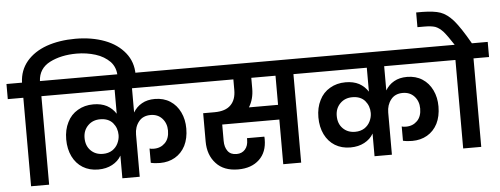

<svg xmlns="http://www.w3.org/2000/svg" viewBox="-81 -1187 3557 1366"><g transform="rotate(-5 1697.5 -504.5)"><path d="M495 -1018C495 -1018 495 -1018 495 -1018C418 -1018 349 -1007 289 -986C228 -964 181 -932 146 -891C111 -849 92 -799 90 -740C90 -740 -21 -740 -21 -740C-21 -740 -21 -632 -21 -632C-21 -632 90 -632 90 -632C90 -632 90 0 90 0C90 0 219 0 219 0C219 0 219 -632 219 -632C219 -632 330 -632 330 -632C330 -632 330 -740 330 -740C330 -740 218 -740 218 -740C218 -740 218 -740 218 -740C221 -800 250 -844 303 -871C356 -898 420 -912 495 -912C495 -912 495 -912 495 -912C542 -912 587 -905 629 -892C671 -879 705 -858 732 -831C758 -803 771 -768 771 -726C771 -726 771 -711 771 -711C771 -711 900 -711 900 -711C900 -711 900 -728 900 -728C900 -728 900 -728 900 -728C900 -787 883 -838 848 -882C813 -926 765 -960 704 -983C643 -1006 573 -1018 495 -1018Z M1305 -632C1305 -632 1305 -740 1305 -740C1305 -740 288 -740 288 -740C288 -740 288 -632 288 -632C288 -632 742 -632 742 -632C742 -632 742 -461 742 -461C742 -461 742 -461 742 -461C726 -486 705 -506 678 -521C651 -535 619 -542 582 -542C582 -542 582 -542 582 -542C539 -542 502 -532 470 -513C437 -494 412 -467 395 -432C377 -397 368 -356 368 -310C368 -310 368 -310 368 -310C368 -264 377 -223 394 -188C411 -153 436 -125 467 -106C498 -87 535 -77 577 -77C577 -77 577 -77 577 -77C616 -77 649 -85 677 -100C705 -115 727 -135 742 -162C742 -162 742 0 742 0C742 0 866 0 866 0C866 0 866 -301 866 -301C866 -301 866 -301 866 -301C866 -337 876 -368 896 -393C915 -418 944 -431 981 -431C981 -431 981 -431 981 -431C1014 -431 1042 -420 1063 -397C1084 -374 1095 -345 1095 -310C1095 -310 1095 -310 1095 -310C1095 -273 1085 -243 1064 -222C1043 -201 1017 -190 984 -190C984 -190 984 -190 984 -190C971 -190 961 -191 953 -194C953 -194 953 -92 953 -92C953 -92 953 -92 953 -92C974 -87 996 -85 1019 -85C1019 -85 1019 -85 1019 -85C1059 -85 1095 -94 1126 -112C1157 -130 1182 -156 1200 -191C1217 -225 1226 -266 1226 -313C1226 -313 1226 -313 1226 -313C1226 -356 1218 -395 1201 -430C1184 -465 1161 -492 1130 -512C1099 -532 1062 -542 1021 -542C1021 -542 1021 -542 1021 -542C985 -542 954 -535 928 -520C901 -505 881 -484 866 -459C866 -459 866 -632 866 -632C866 -632 1305 -632 1305 -632ZM620 -185C620 -185 620 -185 620 -185C585 -185 556 -196 533 -219C510 -242 499 -272 499 -309C499 -309 499 -309 499 -309C499 -346 511 -375 534 -398C557 -421 586 -432 621 -432C621 -432 621 -432 621 -432C660 -432 690 -420 711 -396C732 -371 742 -342 742 -309C742 -309 742 -309 742 -309C742 -288 737 -269 728 -250C719 -231 705 -215 687 -203C668 -191 646 -185 620 -185Z M2131 -740C2131 -740 1264 -740 1264 -740C1264 -740 1264 -632 1264 -632C1264 -632 1590 -632 1590 -632C1590 -632 1590 -556 1590 -556C1590 -556 1590 -556 1590 -556C1590 -511 1578 -475 1553 -450C1528 -424 1489 -411 1436 -411C1436 -411 1355 -411 1355 -411C1355 -411 1355 -209 1355 -209C1355 -209 1355 -209 1355 -209C1355 -144 1374 -92 1411 -52C1448 -11 1501 9 1569 9C1569 9 1569 9 1569 9C1633 9 1683 -9 1720 -44C1757 -79 1775 -127 1775 -188C1775 -188 1775 -188 1775 -188C1775 -195 1775 -202 1774 -207C1774 -207 1650 -207 1650 -207C1650 -207 1650 -194 1650 -194C1650 -194 1650 -194 1650 -194C1650 -167 1643 -144 1628 -127C1613 -110 1593 -101 1567 -101C1567 -101 1567 -101 1567 -101C1539 -101 1518 -110 1504 -129C1490 -148 1483 -172 1483 -203C1483 -203 1483 -319 1483 -319C1483 -319 1891 -319 1891 -319C1891 -319 1891 0 1891 0C1891 0 2019 0 2019 0C2019 0 2019 -632 2019 -632C2019 -632 2131 -632 2131 -632C2131 -632 2131 -740 2131 -740ZM1891 -424C1891 -424 1683 -424 1683 -424C1683 -424 1683 -424 1683 -424C1706 -461 1718 -505 1718 -556C1718 -556 1718 -632 1718 -632C1718 -632 1891 -632 1891 -632C1891 -632 1891 -424 1891 -424Z M3106 -632C3106 -632 3106 -740 3106 -740C3106 -740 2089 -740 2089 -740C2089 -740 2089 -632 2089 -632C2089 -632 2543 -632 2543 -632C2543 -632 2543 -461 2543 -461C2543 -461 2543 -461 2543 -461C2527 -486 2506 -506 2479 -521C2452 -535 2420 -542 2383 -542C2383 -542 2383 -542 2383 -542C2340 -542 2303 -532 2271 -513C2238 -494 2213 -467 2196 -432C2178 -397 2169 -356 2169 -310C2169 -310 2169 -310 2169 -310C2169 -264 2178 -223 2195 -188C2212 -153 2237 -125 2268 -106C2299 -87 2336 -77 2378 -77C2378 -77 2378 -77 2378 -77C2417 -77 2450 -85 2478 -100C2506 -115 2528 -135 2543 -162C2543 -162 2543 0 2543 0C2543 0 2667 0 2667 0C2667 0 2667 -301 2667 -301C2667 -301 2667 -301 2667 -301C2667 -337 2677 -368 2697 -393C2716 -418 2745 -431 2782 -431C2782 -431 2782 -431 2782 -431C2815 -431 2843 -420 2864 -397C2885 -374 2896 -345 2896 -310C2896 -310 2896 -310 2896 -310C2896 -273 2886 -243 2865 -222C2844 -201 2818 -190 2785 -190C2785 -190 2785 -190 2785 -190C2772 -190 2762 -191 2754 -194C2754 -194 2754 -92 2754 -92C2754 -92 2754 -92 2754 -92C2775 -87 2797 -85 2820 -85C2820 -85 2820 -85 2820 -85C2860 -85 2896 -94 2927 -112C2958 -130 2983 -156 3001 -191C3018 -225 3027 -266 3027 -313C3027 -313 3027 -313 3027 -313C3027 -356 3019 -395 3002 -430C2985 -465 2962 -492 2931 -512C2900 -532 2863 -542 2822 -542C2822 -542 2822 -542 2822 -542C2786 -542 2755 -535 2729 -520C2702 -505 2682 -484 2667 -459C2667 -459 2667 -632 2667 -632C2667 -632 3106 -632 3106 -632ZM2421 -185C2421 -185 2421 -185 2421 -185C2386 -185 2357 -196 2334 -219C2311 -242 2300 -272 2300 -309C2300 -309 2300 -309 2300 -309C2300 -346 2312 -375 2335 -398C2358 -421 2387 -432 2422 -432C2422 -432 2422 -432 2422 -432C2461 -432 2491 -420 2512 -396C2533 -371 2543 -342 2543 -309C2543 -309 2543 -309 2543 -309C2543 -288 2538 -269 2529 -250C2520 -231 2506 -215 2488 -203C2469 -191 2447 -185 2421 -185Z M3303 -740C3303 -740 3303 -740 3303 -740C3259 -817 3222 -873 3192 -908C3161 -943 3131 -965 3100 -976C3069 -987 3026 -992 2973 -993C2973 -993 2927 -993 2927 -993C2927 -993 2927 -888 2927 -888C2927 -888 2976 -888 2976 -888C2976 -888 2976 -888 2976 -888C3009 -888 3034 -885 3053 -879C3072 -872 3090 -859 3109 -839C3127 -818 3151 -785 3180 -740C3180 -740 3065 -740 3065 -740C3065 -740 3065 -632 3065 -632C3065 -632 3176 -632 3176 -632C3176 -632 3176 0 3176 0C3176 0 3305 0 3305 0C3305 0 3305 -632 3305 -632C3305 -632 3416 -632 3416 -632C3416 -632 3416 -740 3416 -740C3416 -740 3303 -740 3303 -740Z"/></g></svg>

Font: Girnar Poppins
Style: SemiBold
Weight: 500
Designer: Ninad Kale (Devanagari), Jonny Pinhorn (Latin)
Foundry: Indian Type Foundry
Version: ""